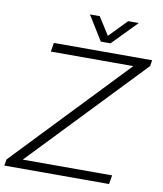

<svg xmlns="http://www.w3.org/2000/svg" viewBox="-111 -943 862 1018"><g transform="rotate(10 319.5 -434.0)"><path d="M-18 0 -12 -34 564 -638H120L128 -686H657L652 -654L73 -48H554L546 0ZM553 -868 424 -736H372L290 -868H343L415 -754H385L496 -868Z"/></g></svg>

Font: Archivo SemiBold Thin
Style: Italic
Weight: 250
Italic angle: -10°
Version: Version 2.001